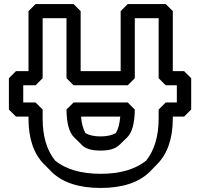

<svg xmlns="http://www.w3.org/2000/svg" viewBox="-20 -880 990 950"><path d="M765 -338V-293C765 -205 743 -135 703 -85C649 -42 574 -20 478 -20C382 -20 306 -42 253 -85C212 -136 191 -205 191 -293V-338L156 -373H95V-458H156L191 -493V-790H309V-493L344 -458H612L647 -493V-790H765V-493L800 -458H855V-373H800ZM835 -303H891L926 -338V-493L891 -528H835V-825L800 -860H612L577 -825V-528H379V-825L344 -860H156L121 -825V-528H59L24 -493V-338L59 -303H121V-293C121 -194 147 -119 198 -67H199L234 -31C288 23 370 50 478 50C586 50 668 23 722 -31L757 -67C808 -118 835 -194 835 -293ZM309 -338C310 -269 322 -225 347 -200L383 -165V-164C405 -142 437 -135 478 -135C520 -135 551 -143 573 -165L609 -200C634 -225 646 -269 647 -338L612 -373H344ZM381 -303H575C572 -268 565 -241 553 -221C534 -211 509 -205 478 -205C448 -205 423 -210 403 -221C392 -240 384 -266 381 -303Z"/></svg>

Font: Hussar Press
Style: Bold
Weight: 700
Foundry: Cannot Into Space Fonts
Version: Version 1.43